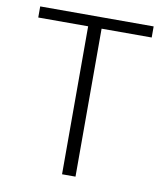

<svg xmlns="http://www.w3.org/2000/svg" viewBox="-82 -797 748 866"><g transform="rotate(10 292.0 -364.5)"><path d="M260.7 0V-677.7H32.2V-728.5H551.8V-677.7H322.3V0Z"/></g></svg>

Font: Bpmf Zihi Sans Light
Style: Light
Weight: 300
Foundry: But Ko
Version: Version 1.320